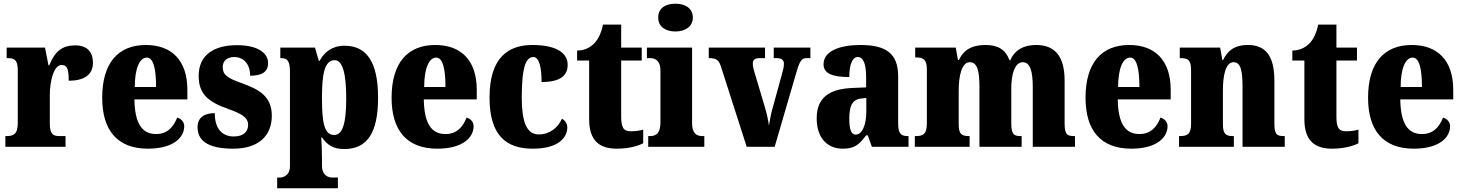

<svg xmlns="http://www.w3.org/2000/svg" viewBox="-20 -793 7902 1037"><path d="M9 0H334V-58H302C269 -58 249 -66 249 -125V-277C249 -358 271 -442 313 -442C346 -442 351 -412 351 -357C429 -357 482 -385 482 -454C482 -508 455 -548 386 -548C317 -548 276 -516 246 -440H242L223 -536H16V-479H20C59 -479 76 -470 76 -411V-130C76 -67 53 -58 13 -58H9Z M779 10C921 10 975 -54 975 -111C975 -135 958 -152 937 -158C917 -107 884 -69 823 -69C747 -69 708 -126 706 -256H992V-308C992 -467 907 -550 768 -550C618 -550 532 -453 532 -265C532 -91 612 10 779 10ZM823 -323H708C708 -426 735 -482 773 -482C808 -482 823 -423 823 -323Z M1240 10C1378 10 1448 -61 1448 -168C1448 -270 1383 -309 1288 -343C1205 -372 1183 -390 1183 -431C1183 -466 1209 -485 1245 -485C1293 -485 1331 -450 1331 -384C1398 -384 1428 -407 1428 -453C1428 -501 1381 -549 1260 -549C1135 -549 1053 -496 1053 -383C1053 -284 1106 -242 1214 -204C1286 -178 1320 -159 1320 -118C1320 -85 1299 -56 1242 -56C1183 -56 1140 -94 1140 -182C1089 -182 1047 -162 1047 -106C1047 -41 1091 10 1240 10Z M1477 224H1805V166H1773C1758 166 1719 158 1719 102V60C1719 19 1717 -18 1715 -50H1720C1746 -11 1780 12 1839 12C1961 12 2022 -72 2022 -265C2022 -460 1959 -546 1841 -546C1773 -546 1731 -511 1706 -464H1702L1681 -536H1494V-479H1498C1527 -479 1546 -470 1546 -407V104C1546 159 1505 166 1490 166H1477ZM1785 -64C1732 -64 1719 -127 1719 -265C1719 -391 1732 -468 1788 -468C1831 -468 1850 -393 1850 -263C1850 -128 1831 -64 1785 -64Z M2342 10C2484 10 2538 -54 2538 -111C2538 -135 2521 -152 2500 -158C2480 -107 2447 -69 2386 -69C2310 -69 2271 -126 2269 -256H2555V-308C2555 -467 2470 -550 2331 -550C2181 -550 2095 -453 2095 -265C2095 -91 2175 10 2342 10ZM2386 -323H2271C2271 -426 2298 -482 2336 -482C2371 -482 2386 -423 2386 -323Z M2857 10C3002 10 3044 -54 3044 -105C3044 -125 3033 -142 3015 -152C2994 -104 2950 -67 2890 -67C2824 -67 2798 -135 2798 -267C2798 -435 2822 -485 2861 -485C2894 -485 2905 -422 2905 -350C3028 -350 3046 -402 3046 -444C3046 -498 2999 -550 2855 -550C2726 -550 2624 -483 2624 -266C2624 -58 2717 10 2857 10Z M3311 10C3384 10 3433 -8 3454 -19V-93C3435 -87 3411 -84 3386 -84C3345 -84 3335 -108 3335 -165V-466H3446V-536H3335V-660H3237C3228 -617 3213 -586 3197 -567C3180 -546 3147 -520 3097 -520V-466H3162V-149C3162 -31 3220 10 3311 10Z M3628 -623C3679 -623 3722 -648 3722 -698C3722 -750 3679 -773 3628 -773C3575 -773 3535 -750 3535 -698C3535 -648 3575 -623 3628 -623ZM3481 0H3784V-58H3774C3741 -58 3718 -73 3718 -128V-536H3474V-479H3491C3522 -479 3547 -463 3547 -412V-131C3547 -74 3524 -58 3491 -58H3481Z M3874 -433 4013 0H4164L4283 -408C4299 -464 4312 -479 4334 -479H4357V-536H4159V-479H4177C4204 -479 4214 -465 4214 -450C4214 -430 4210 -417 4204 -395L4149 -195C4142 -169 4138 -140 4133 -114C4129 -146 4122 -178 4110 -218L4054 -406C4050 -419 4046 -433 4046 -449C4046 -468 4055 -479 4082 -479H4112V-536H3808V-479C3849 -479 3862 -470 3874 -433Z M4531 10C4594 10 4618 -9 4658 -62H4667L4689 0H4887V-58H4883C4843 -58 4831 -74 4831 -128V-381C4831 -506 4763 -550 4627 -550C4519 -550 4428 -519 4428 -446C4428 -397 4473 -377 4567 -377C4567 -447 4585 -485 4612 -485C4643 -485 4658 -449 4658 -374V-321L4586 -318C4456 -313 4391 -264 4391 -154C4391 -42 4454 10 4531 10ZM4601 -66C4577 -66 4567 -96 4567 -151C4567 -221 4583 -256 4632 -261L4659 -264V-191C4659 -116 4636 -66 4601 -66Z M4921 0H5217V-58H5214C5175 -58 5158 -67 5158 -122V-305C5158 -385 5175 -457 5218 -457C5259 -457 5270 -408 5270 -323V0H5498V-58H5494C5455 -58 5442 -67 5442 -128V-316C5442 -392 5461 -457 5504 -457C5544 -457 5558 -408 5558 -323V0H5786V-58H5782C5743 -58 5730 -67 5730 -128V-358C5730 -493 5674 -550 5577 -550C5500 -550 5456 -515 5437 -468H5432C5412 -524 5371 -550 5304 -550C5218 -550 5181 -515 5159 -469H5154L5142 -536H4923V-483H4926C4965 -483 4986 -474 4986 -418V-125C4986 -67 4964 -58 4925 -58H4921Z M6090 10C6232 10 6286 -54 6286 -111C6286 -135 6269 -152 6248 -158C6228 -107 6195 -69 6134 -69C6058 -69 6019 -126 6017 -256H6303V-308C6303 -467 6218 -550 6079 -550C5929 -550 5843 -453 5843 -265C5843 -91 5923 10 6090 10ZM6134 -323H6019C6019 -426 6046 -482 6084 -482C6119 -482 6134 -423 6134 -323Z M6348 0H6644V-58H6641C6602 -58 6585 -67 6585 -122V-305C6585 -384 6599 -457 6643 -457C6682 -457 6691 -408 6691 -323V0H6919V-58H6915C6875 -58 6863 -67 6863 -128V-358C6863 -493 6814 -550 6720 -550C6642 -550 6608 -514 6586 -469H6582L6570 -536H6352V-479H6356C6395 -479 6413 -470 6413 -415V-125C6413 -67 6392 -58 6352 -58H6348Z M7174 10C7247 10 7296 -8 7317 -19V-93C7298 -87 7274 -84 7249 -84C7208 -84 7198 -108 7198 -165V-466H7309V-536H7198V-660H7100C7091 -617 7076 -586 7060 -567C7043 -546 7010 -520 6960 -520V-466H7025V-149C7025 -31 7083 10 7174 10Z M7616 10C7758 10 7812 -54 7812 -111C7812 -135 7795 -152 7774 -158C7754 -107 7721 -69 7660 -69C7584 -69 7545 -126 7543 -256H7829V-308C7829 -467 7744 -550 7605 -550C7455 -550 7369 -453 7369 -265C7369 -91 7449 10 7616 10ZM7660 -323H7545C7545 -426 7572 -482 7610 -482C7645 -482 7660 -423 7660 -323Z"/></svg>

Font: Noto Serif Bengali Condensed Black
Style: Regular
Weight: 900
Width: 3
Designer: Juan Bruce, Universal Thirst, Indian Type Foundry and the Monotype Design Team.
Foundry: Monotype Imaging Inc.
Version: Version 2.003